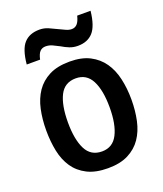

<svg xmlns="http://www.w3.org/2000/svg" viewBox="-135 -817 769 904"><g transform="rotate(-20 250.0 -365.5)"><path d="M251 -3Q189 -3 147.5 -24Q106 -45 81.5 -81Q57 -117 47 -165.5Q37 -214 37 -270Q37 -326 47.5 -374.5Q58 -423 82.5 -459Q107 -495 148 -516Q189 -537 251 -537Q311 -537 351.5 -516Q392 -495 417 -459Q442 -423 453 -374Q464 -325 464 -270Q464 -214 453.5 -165.5Q443 -117 418.5 -81Q394 -45 353 -24Q312 -3 251 -3ZM251 -87Q305 -87 330 -136Q355 -185 355 -270Q355 -356 330 -404.5Q305 -453 251 -453Q195 -453 170.5 -404.5Q146 -356 146 -270Q146 -185 170.5 -136Q195 -87 251 -87ZM57 -593Q64 -667 91.5 -697Q119 -727 169 -727Q192 -727 212.5 -718Q233 -709 253 -699Q270 -691 285 -684Q300 -677 314 -677Q330 -677 341 -688.5Q352 -700 359 -728H426Q418 -654 390.5 -623.5Q363 -593 314 -593Q292 -593 273 -600.5Q254 -608 236 -619Q219 -628 203 -635.5Q187 -643 169 -643Q152 -643 141 -632Q130 -621 124 -593Z"/></g></svg>

Font: D2Coding ligature
Style: Bold
Weight: 700
Monospace: yes
Designer: Yong-Rak Park; Jeong-Hwan Yoon; Sang-Min Lee;
Foundry: NHN Corporation
Version: Version 1.3.2; Build 20180524